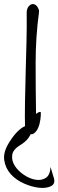

<svg xmlns="http://www.w3.org/2000/svg" viewBox="-92 -659 287 943"><path d="M39.1 -7.8Q37.1 -7.8 34.7 -10.7Q32.2 -13.7 31.2 -14.6Q29.3 -87.9 30.8 -161.1Q32.2 -234.4 34.2 -307.6Q36.1 -380.9 38.1 -453.6Q40 -526.4 39.1 -599.6Q40 -616.2 47.9 -626.5Q55.7 -636.7 65.4 -638.7Q75.2 -640.6 84.5 -633.3Q93.8 -626 99.6 -608.4V-599.6Q83 -477.5 83 -350.6Q83 -223.6 85 -99.6Q87.9 -101.6 94.7 -106Q101.6 -110.4 108.4 -108.4Q109.4 -94.7 106.4 -72.3Q103.5 -49.8 95.2 -30.8Q86.9 -11.7 73.2 -2.9Q59.6 5.9 39.1 -7.8ZM172.9 216.8Q180.7 244.1 158.2 255.4Q135.7 266.6 101.1 263.2Q66.4 259.8 26.9 242.7Q-12.7 225.6 -39.1 196.3Q-65.4 167 -71.3 127Q-77.1 86.9 -44.9 37.1Q-20.5 -1 1 -19.5Q22.5 -38.1 37.1 -41.5Q51.8 -44.9 59.1 -36.6Q66.4 -28.3 63.5 -13.7Q60.5 1 46.9 19.5Q33.2 38.1 5.9 54.7Q-29.3 76.2 -32.2 103.5Q-35.2 130.9 -19 155.8Q-2.9 180.7 25.4 199.7Q53.7 218.8 82.5 223.6Q111.3 228.5 132.8 214.8Q154.3 201.2 156.2 161.1Z"/></svg>

Font: Give You Glory
Style: Regular
Weight: 400
Designer: Kimberly Geswein
Foundry: Kimberly Geswein
Version: Version 1.002